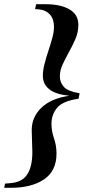

<svg xmlns="http://www.w3.org/2000/svg" viewBox="-36 -735 410 914"><path d="M180 -715Q252 -715 294.5 -690.5Q337 -666 337 -617Q337 -582 323.5 -550.5Q310 -519 293 -488.5Q276 -458 262.5 -429Q249 -400 249 -371Q249 -342 268.5 -321Q288 -300 343 -291L338 -265Q262 -254 235.5 -221.5Q209 -189 209 -146Q209 -111 221 -76.5Q233 -42 233 -4Q233 79 173.5 119Q114 159 16 159H-16L-12 139L12 137Q69 133 93.5 95.5Q118 58 118 -11Q118 -35 116.5 -64Q115 -93 115 -116Q115 -178 161.5 -222.5Q208 -267 294 -279Q228 -286 198 -310.5Q168 -335 168 -374Q168 -400 176 -431Q184 -462 194.5 -493.5Q205 -525 213 -554.5Q221 -584 221 -607Q221 -644 202 -665.5Q183 -687 152 -690L131 -692L136 -715Z"/></svg>

Font: DM Serif Display
Style: Italic
Weight: 400
Italic angle: -12°
Designer: Colophon Foundry, Frank Grießhammer
Foundry: Colophon Foundry
Version: Version 5.100; ttfautohint (v1.8.2)